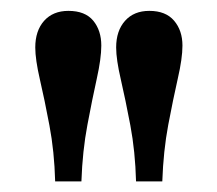

<svg xmlns="http://www.w3.org/2000/svg" viewBox="-20 -842 410 362"><path d="M236.5 -500Q235 -556.5 225.8 -605.5Q216.5 -654.5 207.8 -692.2Q199 -730 199 -752.5Q199 -784 215.8 -802.8Q232.5 -821.5 261.5 -821.5Q292.5 -821.5 308.2 -803Q324 -784.5 324 -756Q324 -732 315.2 -693.8Q306.5 -655.5 297.2 -606.5Q288 -557.5 286 -500ZM84 -500Q82.5 -556.5 73.2 -605.5Q64 -654.5 55.2 -692.2Q46.5 -730 46.5 -752.5Q46.5 -784 63.2 -802.8Q80 -821.5 109 -821.5Q140.5 -821.5 155.8 -803Q171 -784.5 171 -756Q171 -732 162.5 -693.8Q154 -655.5 144.8 -606.5Q135.5 -557.5 133.5 -500Z"/></svg>

Font: Libre Caslon Text
Style: Regular
Weight: 400
Designer: Pablo Impallari, Rodrigo Fuenzalida, Katja Schimmel
Foundry: Pablo Impallari, Rodrigo Fuenzalida
Version: Version 2.000